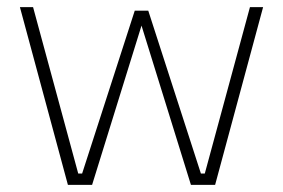

<svg xmlns="http://www.w3.org/2000/svg" viewBox="-20 -520 796 540"><path d="M171 0H239L378 -448L517 0H585L720 -500H683L556 -32H545L397 -490H359L211 -32H200L73 -500H36Z"/></svg>

Font: RazerF5 Thin
Style: Regular
Weight: 250
Foundry: Razer Inc.
Version: Version 2